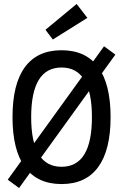

<svg xmlns="http://www.w3.org/2000/svg" viewBox="-20 -915 620 967"><path d="M290 12Q168 12 105.5 -73.5Q43 -159 43 -325Q43 -492 105.5 -577Q168 -662 290 -662Q412 -662 474.5 -577Q537 -492 537 -325Q537 -159 474.5 -73.5Q412 12 290 12ZM290 -75Q443 -75 443 -325Q443 -575 290 -575Q137 -575 137 -325Q137 -75 290 -75ZM76 32 19 -10 504 -682 561 -640ZM246 -716 209 -765 366 -895 420 -825Z"/></svg>

Font: Sometype Mono Medium
Style: Regular
Weight: 500
Monospace: yes
Designer: Ryoichi Tsunekawa
Foundry: Dharma Type
Version: Version 1.000; ttfautohint (v1.8.3)